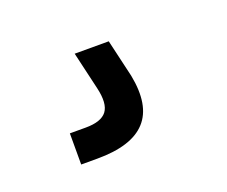

<svg xmlns="http://www.w3.org/2000/svg" viewBox="-45 -62 329 278"><g transform="rotate(-20 120.0 77.0)"><path d="M41.5 154V106H66Q90 106 98.5 94.8Q107 83.5 101 58L87.5 0H140L153.5 58Q163 106.5 141.2 130.2Q119.5 154 66.5 154Z"/></g></svg>

Font: Big Shoulders Text Thin
Style: Regular
Weight: 400
Version: Version 2.002